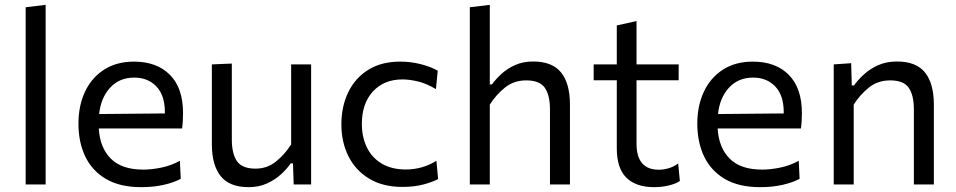

<svg xmlns="http://www.w3.org/2000/svg" viewBox="-20 -762 3950 793"><path d="M86 0V-732L168.5 -742V0Z M564 11Q475 11 417.5 -23Q360 -57 332 -116Q304 -175 304 -251Q304 -326 331.5 -384Q359 -442 410.5 -474.8Q462 -507.5 533.5 -507.5Q627.5 -507.5 681.8 -453Q736 -398.5 736 -294.5Q736 -258 732 -231.5H388Q392.5 -152.5 437.5 -107Q482.5 -61.5 572 -61.5Q607 -61.5 647.5 -70Q688 -78.5 723 -98L726.5 -23.5Q698 -8 656 1.5Q614 11 564 11ZM534.5 -441.5Q473 -441.5 434.8 -399.8Q396.5 -358 389.5 -291L661 -293.5Q661 -295 661 -297.5Q661 -368 626 -404.8Q591 -441.5 534.5 -441.5Z M1007 11Q928 11 891.5 -34.5Q855 -80 855 -166.5V-496L937.5 -499.5V-186Q937.5 -127 958.8 -96.2Q980 -65.5 1035.5 -65.5Q1083.5 -65.5 1119.8 -94.8Q1156 -124 1182.5 -165.5V-496H1265V0H1193L1190 -87.5H1181Q1165.5 -65 1140.8 -42.2Q1116 -19.5 1082.5 -4.2Q1049 11 1007 11Z M1642 10Q1561.5 10 1505 -24Q1448.5 -58 1419.2 -116.5Q1390 -175 1390 -248.5Q1390 -322 1418.2 -380.8Q1446.5 -439.5 1500.8 -473.5Q1555 -507.5 1633 -507.5Q1676.5 -507.5 1717.8 -497Q1759 -486.5 1788 -470L1780.5 -394Q1738.5 -418.5 1704 -426.2Q1669.5 -434 1642.5 -434Q1566 -434 1520.2 -384.2Q1474.5 -334.5 1474.5 -250Q1474.5 -197 1494.8 -154.2Q1515 -111.5 1555.8 -86.8Q1596.5 -62 1657 -62Q1689.5 -62 1721.2 -70.8Q1753 -79.5 1782.5 -98L1789.5 -22.5Q1765 -9.5 1727.8 0.2Q1690.5 10 1642 10Z M1920.5 0V-732L2003 -742V-413.5H2012Q2027 -434.5 2050.8 -456.5Q2074.5 -478.5 2107.2 -493.2Q2140 -508 2182 -508Q2261 -508 2297.5 -462.5Q2334 -417 2334 -330.5V0H2251.5V-309.5Q2251.5 -369 2230.2 -399.5Q2209 -430 2153.5 -430Q2103 -430 2066.2 -400.8Q2029.5 -371.5 2003 -330V0Z M2681.5 11Q2607 11 2567.2 -28Q2527.5 -67 2527.5 -149V-430.5H2432V-496H2527.5V-657L2609 -675V-496H2783V-430.5H2609V-168.5Q2609 -61 2701.5 -61Q2720 -61 2741.8 -67.2Q2763.5 -73.5 2781 -87L2788 -14.5Q2772.5 -3.5 2743.2 3.8Q2714 11 2681.5 11Z M3120 11Q3031 11 2973.5 -23Q2916 -57 2888 -116Q2860 -175 2860 -251Q2860 -326 2887.5 -384Q2915 -442 2966.5 -474.8Q3018 -507.5 3089.5 -507.5Q3183.5 -507.5 3237.8 -453Q3292 -398.5 3292 -294.5Q3292 -258 3288 -231.5H2944Q2948.5 -152.5 2993.5 -107Q3038.5 -61.5 3128 -61.5Q3163 -61.5 3203.5 -70Q3244 -78.5 3279 -98L3282.5 -23.5Q3254 -8 3212 1.5Q3170 11 3120 11ZM3090.5 -441.5Q3029 -441.5 2990.8 -399.8Q2952.5 -358 2945.5 -291L3217 -293.5Q3217 -295 3217 -297.5Q3217 -368 3182 -404.8Q3147 -441.5 3090.5 -441.5Z M3423.5 0V-496L3495.5 -501L3498 -409H3507Q3523 -431.5 3548 -454.5Q3573 -477.5 3607 -492.8Q3641 -508 3685 -508Q3764 -508 3800.5 -462.5Q3837 -417 3837 -330.5V0H3754.5V-309.5Q3754.5 -369 3733.2 -399.5Q3712 -430 3656.5 -430Q3606 -430 3569.2 -400.8Q3532.5 -371.5 3506 -330V0Z"/></svg>

Font: Heraclito
Style: Regular
Weight: 400
Designer: Kostas Bartsokas (font) & Cristiano Sobral (main changes)
Foundry: Kostas Bartsokas (font) & Cristiano Sobral (main changes)
Version: Version 1.00;July 8, 2020;FontCreator 13.0.0.2655 64-bit